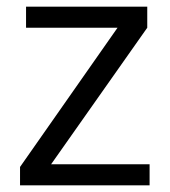

<svg xmlns="http://www.w3.org/2000/svg" viewBox="-20 -555 508 575"><path d="M133 -63 421 -472V-535H58V-472H332L40 -55V0H428V-63Z"/></svg>

Font: OpenSansMMV
Style: Regular
Weight: 400
Designer: Steve Matteson
Foundry: Ascender Corporation
Version: Version 4.000